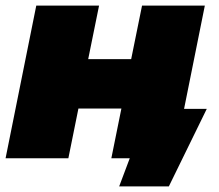

<svg xmlns="http://www.w3.org/2000/svg" viewBox="-22 -567 785 688"><path d="M108 -547H333L294 -355H448L487 -547H712L602 0H377L413 -178H259L223 0H-2ZM405 101 443 0H377L419 -177H719L583 101Z"/></svg>

Font: Argentum Sans Black
Style: Italic
Weight: 900
Italic angle: -11°
Designer: Julieta Ulanovsky (font), Cristiano Sobral (main changes and remaster)
Foundry: Julieta Ulanovsky (font), Cristiano Sobral (main changes and remaster)
Version: Version 2.007;June 15, 2022;FontCreator 14.0.0.2814 64-bit; 